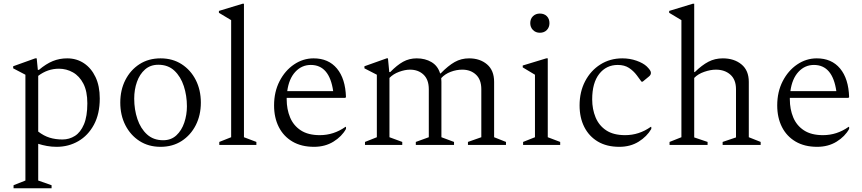

<svg xmlns="http://www.w3.org/2000/svg" viewBox="-20 -770 4582 1020"><path d="M52 230V214L115 189V-373L50 -407V-418L167 -460H175L181 -399H187Q225 -431 260.5 -445.5Q296 -460 337 -460Q387 -460 426 -434Q465 -408 487.5 -360.5Q510 -313 510 -247Q510 -165 479 -107.5Q448 -50 396 -20Q344 10 281 10Q254 10 229.5 5.5Q205 1 183 -6V189L254 214V230ZM293 -405Q233 -405 183 -367V-71Q213 -48 244 -38.5Q275 -29 312 -29Q348 -29 378 -48Q408 -67 426 -109.5Q444 -152 444 -221Q444 -285 423 -325.5Q402 -366 367.5 -385.5Q333 -405 293 -405Z M833 10Q769 10 721 -21Q673 -52 646 -105Q619 -158 619 -225Q619 -292 646 -345Q673 -398 721 -429Q769 -460 833 -460Q897 -460 945 -429Q993 -398 1020 -345Q1047 -292 1047 -225Q1047 -158 1020 -105Q993 -52 945 -21Q897 10 833 10ZM847 -25Q889 -25 917 -51Q945 -77 959 -118.5Q973 -160 973 -205Q973 -262 956.5 -312.5Q940 -363 906.5 -394.5Q873 -426 821 -426Q779 -426 750.5 -401Q722 -376 707.5 -335Q693 -294 693 -246Q693 -188 710 -137.5Q727 -87 761 -56Q795 -25 847 -25Z M1145 0V-16L1208 -41V-663L1143 -702V-712L1268 -750H1276V-41L1342 -16V0Z M1648 10Q1581 10 1533.5 -18Q1486 -46 1461 -95.5Q1436 -145 1436 -210Q1436 -282 1465 -338.5Q1494 -395 1542 -427.5Q1590 -460 1646 -460Q1725 -460 1770 -406Q1815 -352 1818 -254L1814 -250H1503Q1503 -246 1503 -242Q1503 -190 1521 -146.5Q1539 -103 1578 -77.5Q1617 -52 1679 -52Q1753 -52 1815 -96H1818V-85Q1796 -45 1751.5 -17.5Q1707 10 1648 10ZM1631 -425Q1583 -425 1549 -388.5Q1515 -352 1506 -286H1750Q1730 -425 1631 -425Z M1919 0V-16L1982 -41V-373L1916 -407V-418L2034 -460H2041L2048 -387H2053Q2089 -424 2121.5 -442Q2154 -460 2194 -460Q2239 -460 2272.5 -440Q2306 -420 2318 -380H2321Q2361 -421 2395.5 -440.5Q2430 -460 2472 -460Q2530 -460 2567.5 -428Q2605 -396 2605 -335V-41L2668 -16V0H2466V-16L2537 -41V-296Q2537 -347 2508.5 -373.5Q2480 -400 2436 -400Q2405 -400 2374.5 -388.5Q2344 -377 2324 -355Q2325 -346 2325 -335V-41L2392 -16V0H2189V-16L2258 -41V-296Q2258 -347 2230 -373.5Q2202 -400 2158 -400Q2132 -400 2100.5 -388.5Q2069 -377 2049 -356V-41L2117 -16V0Z M2848 -596Q2826 -596 2811.5 -610.5Q2797 -625 2797 -647Q2797 -670 2811.5 -684Q2826 -698 2848 -698Q2871 -698 2885 -684Q2899 -670 2899 -647Q2899 -625 2885 -610.5Q2871 -596 2848 -596ZM2759 0V-16L2822 -41V-373L2757 -412V-422L2882 -460H2890V-41L2956 -16V0Z M3270 10Q3203 10 3156 -18Q3109 -46 3084 -95.5Q3059 -145 3059 -210Q3059 -282 3088.5 -338.5Q3118 -395 3169.5 -427.5Q3221 -460 3286 -460Q3326 -460 3361.5 -447.5Q3397 -435 3416 -417Q3427 -406 3432.5 -398Q3438 -390 3438 -383Q3438 -372 3428 -364L3394 -336H3388L3363 -370Q3345 -394 3321 -409.5Q3297 -425 3262 -425Q3201 -425 3163.5 -377.5Q3126 -330 3126 -242Q3126 -190 3144 -146.5Q3162 -103 3200.5 -77.5Q3239 -52 3301 -52Q3375 -52 3437 -96H3440V-85Q3417 -45 3373 -17.5Q3329 10 3270 10Z M3537 0V-16L3600 -41V-663L3535 -702V-712L3660 -750H3668V-387H3671Q3709 -424 3743.5 -442Q3778 -460 3820 -460Q3880 -460 3919 -428Q3958 -396 3958 -335V-41L4021 -16V0H3819V-16L3890 -40V-296Q3890 -347 3860 -373.5Q3830 -400 3783 -400Q3755 -400 3721.5 -388.5Q3688 -377 3668 -356V-40L3739 -16V0Z M4321 10Q4254 10 4206.5 -18Q4159 -46 4134 -95.5Q4109 -145 4109 -210Q4109 -282 4138 -338.5Q4167 -395 4215 -427.5Q4263 -460 4319 -460Q4398 -460 4443 -406Q4488 -352 4491 -254L4487 -250H4176Q4176 -246 4176 -242Q4176 -190 4194 -146.5Q4212 -103 4251 -77.5Q4290 -52 4352 -52Q4426 -52 4488 -96H4491V-85Q4469 -45 4424.5 -17.5Q4380 10 4321 10ZM4304 -425Q4256 -425 4222 -388.5Q4188 -352 4179 -286H4423Q4403 -425 4304 -425Z"/></svg>

Font: Spectral Light
Style: Regular
Weight: 300
Designer: Jean-Baptiste Levee
Foundry: Production Type
Version: Version 2.001